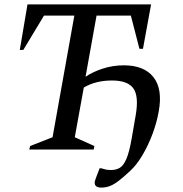

<svg xmlns="http://www.w3.org/2000/svg" viewBox="-20 -680 831 873"><path d="M113 0 117 -16 219 -56 318 -609H180L86 -453H70L105 -660H667L630 -458H614L575 -609H419L369 -331Q401 -353 447 -368Q493 -383 543 -383Q635 -383 677.5 -329.5Q720 -276 702 -175Q693 -123 673.5 -71Q654 -19 628 25Q602 69 573 96Q540 127 518 143.5Q496 160 478 166.5Q460 173 439 173Q426 173 417.5 167Q409 161 411 145Q412 140 416 129.5Q420 119 433 85H440Q456 90 464.5 91.5Q473 93 486 93Q507 93 524 83.5Q541 74 554.5 43Q568 12 579 -52L597 -156Q612 -242 586.5 -278Q561 -314 489 -314Q415 -314 361 -282L320 -56L409 -16L406 0Z"/></svg>

Font: Spectral Medium
Style: Italic
Weight: 500
Italic angle: -10°
Designer: Jean-Baptiste Levee
Foundry: Production Type
Version: Version 2.001